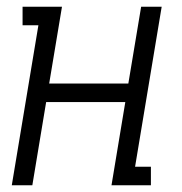

<svg xmlns="http://www.w3.org/2000/svg" viewBox="-20 -550 540 570"><path d="M15 0 94 -475H47V-530H164L126 -302H361L399 -530H460L381 -55H428V0H311L352 -247H117L76 0Z"/></svg>

Font: Iosevka Slab Light
Style: Italic
Weight: 300
Italic angle: -9°
Monospace: yes
Designer: Belleve Invis
Foundry: Belleve Invis
Version: Version 11.1.1; ttfautohint (v1.8.3)